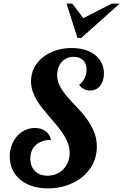

<svg xmlns="http://www.w3.org/2000/svg" viewBox="-20 -1020 680 1058"><path d="M427.7 -811H406.7L346.7 -1000H378.9L439 -919.9L595.7 -1000H639.6ZM552.7 -615.2Q552.7 -594.2 547.1 -576.9Q541.5 -559.6 531.7 -547.1Q522 -534.7 507.8 -527.8Q493.7 -521 477.1 -521Q458 -521 442.6 -529.1Q427.2 -537.1 416 -552.2Q434.6 -565.9 445.8 -588.6Q457 -611.3 457 -637.2Q457 -669.4 438 -688.2Q418.9 -707 385.7 -707Q365.7 -707 348.9 -699.5Q332 -691.9 320.1 -678.5Q308.1 -665 301.5 -646.5Q294.9 -627.9 294.9 -606Q294.9 -572.8 311 -543.5Q327.1 -514.2 351.6 -485.8Q376 -457.5 404.3 -428.5Q432.6 -399.4 457 -366.5Q481.4 -333.5 497.6 -295.2Q513.7 -256.8 513.7 -210.4Q513.7 -161.1 493.2 -119.4Q472.7 -77.6 436.3 -47.1Q399.9 -16.6 350.8 0.7Q301.8 18.1 244.6 18.1Q196.8 18.1 158 5.6Q119.1 -6.8 91.6 -30Q64 -53.2 48.8 -85.4Q33.7 -117.7 33.7 -157.2Q33.7 -190.4 44.4 -219.2Q55.2 -248 73.7 -269.3Q92.3 -290.5 117.7 -302.7Q143.1 -314.9 171.9 -314.9Q207 -314.9 231 -297.4Q254.9 -279.8 260.7 -249Q234.4 -249 213.4 -241.7Q192.4 -234.4 177.7 -221.2Q163.1 -208 155 -189.2Q147 -170.4 147 -147Q147 -103 172.6 -77.4Q198.2 -51.8 241.7 -51.8Q268.1 -51.8 290.5 -61.3Q313 -70.8 329.1 -87.4Q345.2 -104 354.5 -127Q363.8 -149.9 363.8 -176.8Q363.8 -204.1 354.7 -229.2Q345.7 -254.4 330.6 -278.1Q315.4 -301.8 296.4 -324.7Q277.3 -347.7 257.3 -370.8Q237.3 -394 218.3 -417.5Q199.2 -440.9 184.1 -465.6Q168.9 -490.2 159.9 -516.6Q150.9 -543 150.9 -572.3Q150.9 -611.8 167.7 -645.3Q184.6 -678.7 214.6 -703.1Q244.6 -727.5 285.6 -741.5Q326.7 -755.4 375 -755.4Q415.5 -755.4 448.2 -745.4Q481 -735.4 504.2 -717Q527.3 -698.7 540 -672.9Q552.7 -647 552.7 -615.2Z"/></svg>

Font: Lobster
Style: Regular
Weight: 400
Designer: Pablo Impallari
Foundry: Pablo Impallari
Version: Version 1.007; ttfautohint (v1.1) -l 8 -r 50 -G 50 -x 14 -D 